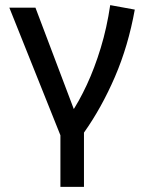

<svg xmlns="http://www.w3.org/2000/svg" viewBox="-20 -520 580 750"><path d="M216 210V8.5L16.5 -490H118.5L280 -63L255 -73.5Q288.5 -123 319 -188.5Q349.5 -254 373.5 -332.8Q397.5 -411.5 410.5 -500L506.5 -482.5Q481 -340.5 428.8 -219.5Q376.5 -98.5 308 -2V210Z"/></svg>

Font: Geologica Cursive Light
Style: Regular
Weight: 300
Designer: Sindre Bremnes, Frode Helland
Foundry: Monokrom Skriftforlag AS
Version: Version 1.010;gftools[0.9.28]